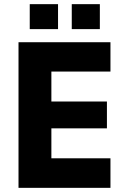

<svg xmlns="http://www.w3.org/2000/svg" viewBox="-20 -903 600 923"><path d="M69 0H511V-142H227V-286H494V-415H227V-559H511V-700H69ZM325 -763H460V-883H325ZM123 -763H259V-883H123Z"/></svg>

Font: Finlandica
Style: Bold
Weight: 700
Designer: Niklas Ekholm, Juho Hiilivirta, Jaakko Suomalainen
Foundry: Helsinki Type Studio
Version: Version 2.000;Glyphs 3.2 (3202)